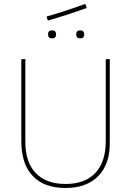

<svg xmlns="http://www.w3.org/2000/svg" viewBox="-20 -931 652 955"><path d="M402 -911 406 -908 411 -895 408 -890Q328 -861 221 -829L216 -833L212 -849Q305 -875 402 -911ZM359 -760Q359 -780 379 -780Q399 -780 399 -760Q399 -740 379 -740Q359 -740 359 -760ZM219 -760Q219 -780 239 -780Q259 -780 259 -760Q259 -740 239 -740Q219 -740 219 -760ZM526 -637V-229Q529 -119 471 -57.5Q413 4 306 4Q199 4 142.5 -56Q86 -116 86 -229V-637H106V-229Q105 -126 157 -71Q209 -16 306 -16Q403 -16 454.5 -71Q506 -126 506 -229V-637Z"/></svg>

Font: Alegreya Sans SC Thin
Style: Regular
Weight: 100
Designer: Juan Pablo del Peral
Foundry: Huerta Tipografica
Version: Version 2.007